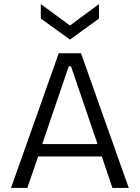

<svg xmlns="http://www.w3.org/2000/svg" viewBox="-20 -921 685 941"><path d="M34 0 268 -660H377L611 0H531L479 -154H167L114 0ZM317 -596 187 -215H458L328 -596ZM180 -901 323 -796 465 -901V-830L323 -727L180 -830Z"/></svg>

Font: Bricolage Grotesque 10pt Light
Style: Regular
Weight: 300
Designer: Mathieu Triay
Foundry: Atelier Triay
Version: Version 1.000; ttfautohint (v1.8.4.7-5d5b);gftools[0.9.32]